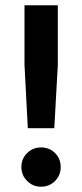

<svg xmlns="http://www.w3.org/2000/svg" viewBox="-20 -695 310 725"><path d="M85 -210.8 72.5 -450V-675H198.3V-450L185 -210.8ZM135 10Q104.2 10 82.5 -11.7Q60.8 -33.3 60.8 -64.2Q60.8 -95.8 82.5 -117.1Q104.2 -138.3 135 -138.3Q166.7 -138.3 187.9 -117.1Q209.2 -95.8 209.2 -64.2Q209.2 -33.3 187.9 -11.7Q166.7 10 135 10Z"/></svg>

Font: Funnel Display Light SemiBold
Style: Regular
Weight: 600
Version: Version 1.000